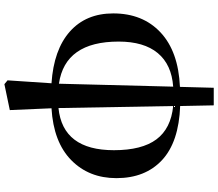

<svg xmlns="http://www.w3.org/2000/svg" viewBox="-78 -664 969 852"><g transform="rotate(90 406.0 -238.5)"><path d="M451 -523 460 -14Q647 -33 647 -260Q647 -384 599 -448.5Q551 -513 451 -523ZM352 -16 365 -523Q267 -516 216 -454.5Q165 -393 165 -281Q165 -43 352 -16ZM448 -703 451 -554Q611 -548 691 -473.5Q771 -399 771 -271Q771 -149 691 -70.5Q611 8 461 17L469 202L354 226L337 212L350 17Q201 7 120.5 -64.5Q40 -136 40 -257Q40 -388 124.5 -467Q209 -546 366 -553L370 -703Z"/></g></svg>

Font: Swei Spring CJKtc
Style: Bold
Weight: 700
Version: Version 1.021